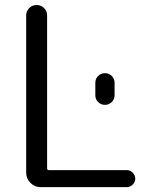

<svg xmlns="http://www.w3.org/2000/svg" viewBox="-20 -773 627 770"><path d="M142.6 -22.5Q119.1 -22.5 102.1 -39.6Q85 -56.6 85 -80.1V-710.9Q85 -728.5 97.2 -740.7Q109.4 -752.9 127 -752.9Q144.5 -752.9 156.7 -740.7Q168.9 -728.5 168.9 -710.9V-97.7Q168.9 -90.8 175.8 -90.8H488.3Q502 -90.8 512.2 -80.6Q522.5 -70.3 522.5 -56.6Q522.5 -43 512.2 -32.7Q502 -22.5 488.3 -22.5ZM362.3 -390.6V-441.4Q362.3 -457 373.5 -468.3Q384.8 -479.5 400.9 -479.5Q417 -479.5 428.2 -468.3Q439.5 -457 439.5 -441.4V-390.6Q439.5 -375 428.2 -363.8Q417 -352.5 400.9 -352.5Q384.8 -352.5 373.5 -363.8Q362.3 -375 362.3 -390.6Z"/></svg>

Font: Gen Jyuu Gothic P Normal
Style: Regular
Weight: 300
Designer: [Source Han Sans]
Ryoko NISHIZUKA  (kana & ideographs); Paul D. Hunt (Latin, Greek & Cyrillic); Wenlong ZHANG  (bopomofo
Version: Version 1.002.20150607